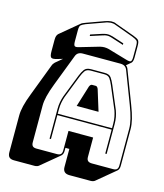

<svg xmlns="http://www.w3.org/2000/svg" viewBox="-153 -1100 1137 1332"><g transform="rotate(15 415.0 -434.0)"><path d="M598 -850 511 -878Q504 -880 496.5 -882Q489 -884 479 -884Q469 -884 461.5 -882Q454 -880 447 -878L360 -850V-861L443 -888Q452 -890 460 -892Q468 -894 479 -894Q490 -894 498 -892Q506 -890 515 -888L598 -861ZM448 -797Q465 -801 479 -801Q493 -801 510 -797L647 -757Q673 -749 681 -755Q689 -761 689 -788V-869Q689 -896 680.5 -904Q672 -912 647 -922L510 -972Q503 -975 495 -976Q487 -977 478 -977Q469 -976 458.5 -974Q448 -972 439 -968L311 -922Q287 -912 278.5 -904Q270 -896 270 -869V-788Q270 -761 278 -755Q286 -749 311 -757ZM285 -303V-272H675V-303Q675 -330 670.5 -353Q666 -376 659 -396L590 -559Q579 -585 567 -602.5Q555 -620 527 -620H429Q399 -620 387 -602.5Q375 -585 365 -560L301 -396Q294 -376 289.5 -353Q285 -330 285 -303ZM445 -510Q449 -519 453.5 -523Q458 -527 464 -527H489Q495 -527 499.5 -523Q504 -519 508 -510L555 -358H398ZM675 -90V-262H285V-90H275V-303Q275 -331 279.5 -354.5Q284 -378 292 -400L356 -564Q367 -592 381 -611Q395 -630 429 -630H527Q560 -630 573.5 -611Q587 -592 599 -563L668 -400Q676 -378 680.5 -354.5Q685 -331 685 -303V-90ZM388 -36V-176H565V-36Q565 -17 574.5 -8.5Q584 0 604 0H755Q774 0 782.5 -8.5Q791 -17 791 -36V-300Q791 -330 781.5 -369Q772 -408 752 -460L665 -687Q659 -704 646.5 -712Q634 -720 615 -720H346Q326 -720 313.5 -712Q301 -704 295 -687L208 -460Q188 -408 178.5 -369Q169 -330 169 -300V-36Q169 -17 177.5 -8.5Q186 0 205 0H352Q371 0 379.5 -8.5Q388 -17 388 -36ZM254 109Q250 113 241.5 116Q233 119 223 119H76Q52 119 41 108Q30 97 30 73V-191Q30 -222 39.5 -261.5Q49 -301 70 -355L156 -581Q159 -590 163.5 -596.5Q168 -603 173 -608L174 -609L222 -649L185 -638Q152 -628 141.5 -635.5Q131 -643 131 -679V-760Q131 -779 134.5 -789Q138 -799 145 -806L276 -915L275 -914Q280 -919 288.5 -923Q297 -927 308 -931L435 -977Q445 -981 456.5 -983.5Q468 -986 478 -987Q488 -987 497 -986Q506 -985 513 -981L651 -931Q681 -920 690 -910Q699 -900 699 -869V-788Q699 -772 696 -762Q693 -752 689 -748L688 -747L655 -719Q661 -715 666 -708Q671 -701 674 -691L761 -464Q782 -410 791.5 -370.5Q801 -331 801 -300V-36Q801 -23 797.5 -14Q794 -5 787 1L657 109Q653 113 644.5 116Q636 119 626 119H475Q450 119 438 107.5Q426 96 426 73V-57H398V-36Q398 -23 394.5 -14Q391 -5 384 1Z"/></g></svg>

Font: Bungee Shade
Style: Regular
Weight: 400
Designer: David Jonathan Ross
Foundry: David Jonathan Ross
Version: Version 1.000;PS 1.0;hotconv 1.0.72;makeotf.lib2.5.5900